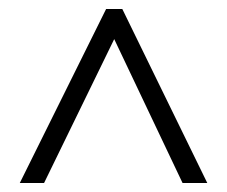

<svg xmlns="http://www.w3.org/2000/svg" viewBox="-20 -735 504 427"><path d="M24 -328H78L234 -648L386 -328H441L252 -715H216Z"/></svg>

Font: Noto Sans Thai Looped Condensed Light
Style: Regular
Weight: 300
Width: 3
Designer: Sasikarn Vongin, Ben Mitchell
Foundry: The Fontpad Ltd
Version: Version 1.001